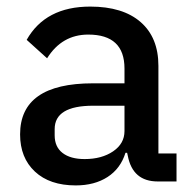

<svg xmlns="http://www.w3.org/2000/svg" viewBox="-20 -551 586 583"><path d="M210 12Q131 12 86 -30Q41 -72 41 -143Q41 -298 262 -298H358V-343Q358 -446 248 -446Q168 -446 123 -374L61 -430Q118 -531 254 -531Q353 -531 407 -484Q461 -437 461 -351V-85H516V0H459Q383 0 368 -78L366 -87H361Q346 -39 306.5 -13.5Q267 12 210 12ZM237 -68Q289 -68 323.5 -91.5Q358 -115 358 -153V-230H263Q146 -230 146 -159V-140Q146 -105 170 -86.5Q194 -68 237 -68Z"/></svg>

Font: Anuphan Medium
Style: Regular
Weight: 500
Designer: Mike Abbink, Paul van der Laan, Pieter van Rosmalen, Mint Tantisuwanna
Foundry: Bold Monday; Cadson Demak
Version: Version 3.002;hotconv 1.0.109;makeotfexe 2.5.65596